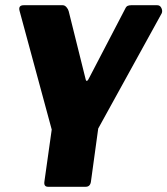

<svg xmlns="http://www.w3.org/2000/svg" viewBox="-20 -550 641 735"><path d="M164 165Q147 165 150 145L178 -54L55 -508Q49 -530 71 -530H220Q228 -530 234.5 -522.5Q241 -515 243 -507L308 -246Q312 -231 323 -255L459 -516Q463 -525 468.5 -527.5Q474 -530 482 -530H582Q593 -530 598 -519Q603 -508 599 -499L356 -58L328 146Q325 165 308 165Z"/></svg>

Font: Libre Franklin ExtraBold
Style: Italic
Weight: 800
Italic angle: -8°
Designer: Pablo Impallari, Rodrigo Fuenzalida, Nhung Nguyen
Foundry: Impallari Type
Version: Version 3.000